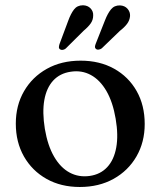

<svg xmlns="http://www.w3.org/2000/svg" viewBox="-20 -716 624 747"><path d="M294 -480Q367.5 -480 423.8 -448.8Q480 -417.5 511.5 -362Q543 -306.5 543 -233.5Q543 -163 511 -107.5Q479 -52 422 -20.2Q365 11.5 290.5 11.5Q217 11.5 161 -20Q105 -51.5 73.2 -107.2Q41.5 -163 41.5 -235Q41.5 -306 73.5 -361.2Q105.5 -416.5 162.2 -448.2Q219 -480 294 -480ZM329 -31.5Q371 -37.5 397.2 -65.8Q423.5 -94 432.2 -141.8Q441 -189.5 430 -254Q419 -319 394 -362Q369 -405 333.5 -424.2Q298 -443.5 255.5 -437Q213.5 -431 187.2 -402.8Q161 -374.5 152.5 -327Q144 -279.5 154.5 -214.5Q165.5 -149.5 190.5 -106.5Q215.5 -63.5 251 -44.5Q286.5 -25.5 329 -31.5ZM245.5 -635.5Q255.5 -663 268 -679.2Q280.5 -695.5 303 -695.5Q321.5 -695 332.5 -683.2Q343.5 -671.5 342.5 -655.5Q342.5 -638.5 332.8 -624.8Q323 -611 305.5 -596.5L235.5 -527Q230.5 -523 224.5 -522Q218.5 -521 213.5 -524Q209 -527.5 209.2 -532.8Q209.5 -538 211.5 -544.5ZM388.5 -637Q399 -664 412 -679.8Q425 -695.5 447 -695Q465.5 -694 476.2 -681.8Q487 -669.5 486 -653.5Q484.5 -636.5 474.2 -623Q464 -609.5 446.5 -596L376 -528Q370.5 -524 364.2 -523Q358 -522 353.5 -525.5Q349 -529.5 349.5 -534.8Q350 -540 352.5 -546Z"/></svg>

Font: Fraunces 11pt
Style: Regular
Weight: 400
Version: Version 1.000;[b76b70a41]